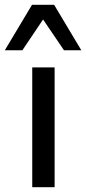

<svg xmlns="http://www.w3.org/2000/svg" viewBox="-38 -778 358 798"><path d="M96 0V-498H189V0ZM-18 -569 95 -758H187L300 -569H228L141 -697L55 -569Z"/></svg>

Font: Nunito Sans 6pt
Style: Regular
Weight: 400
Version: Version 3.101;gftools[0.9.27]